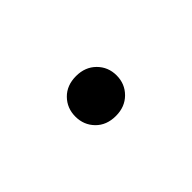

<svg xmlns="http://www.w3.org/2000/svg" viewBox="-6 -387 612 612"><g transform="rotate(45 300.0 -81.0)"><path d="M300 12Q262 12 236 -13.5Q210 -39 210 -81Q210 -122 236 -148Q262 -174 300 -174Q338 -174 364 -148Q390 -122 390 -81Q390 -39 364 -13.5Q338 12 300 12Z"/></g></svg>

Font: Source Code Pro Medium
Style: Regular
Weight: 500
Monospace: yes
Designer: Paul D. Hunt, Teo Tuominen
Foundry: Adobe Systems Incorporated
Version: Version 2.030;PS 1.000;hotconv 16.6.51;makeotf.lib2.5.65220